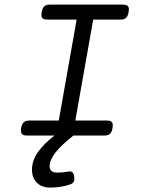

<svg xmlns="http://www.w3.org/2000/svg" viewBox="-20 -600 640 850"><path d="M231.4 164.1Q245.6 164.1 259 162.8Q272.5 161.6 285.6 159.2Q305.2 156.2 308.6 182.6Q310.5 196.3 306.4 204.3Q302.2 212.4 291 216.3Q272.9 222.7 250 226.6Q227.1 230.5 203.6 230.5Q164.1 230.5 142.8 208.5Q121.6 186.5 121.6 151.4Q121.6 110.8 147.5 74Q173.3 37.1 221.2 0H99.1Q82.5 0 76.7 -7.3Q70.8 -14.6 73.7 -33.2Q77.1 -51.8 85.4 -59.1Q93.8 -66.4 110.4 -66.4H240.2L319.3 -513.2H189.5Q172.9 -513.2 167 -520.5Q161.1 -527.8 164.6 -546.4Q168 -564.9 176.3 -572.3Q184.6 -579.6 201.2 -579.6H524.4Q541 -579.6 546.9 -572.3Q552.7 -564.9 549.3 -546.4Q545.9 -527.8 537.6 -520.5Q529.3 -513.2 512.7 -513.2H392.6L313.5 -66.4H453.1Q469.7 -66.4 475.6 -59.1Q481.4 -51.8 478 -33.2Q475.1 -14.6 466.8 -7.3Q458.5 0 441.9 0H305.2Q250.5 43 225.1 75.9Q199.7 108.9 199.7 135.3Q199.7 149.4 208.3 156.7Q216.8 164.1 231.4 164.1Z"/></svg>

Font: Courier Prime
Style: Italic
Weight: 400
Monospace: yes
Designer: Alan Dague-Greene
Foundry: Quote-Unquote Apps
Version: Version 1.202